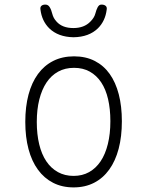

<svg xmlns="http://www.w3.org/2000/svg" viewBox="-20 -805 640 835"><path d="M300 10Q250 10 211 -10Q172 -30 145 -67Q118 -104 104 -156.5Q90 -209 90 -275Q90 -341 104 -393.5Q118 -446 145 -483Q172 -520 211.5 -540Q251 -560 302 -560Q353 -560 392 -540Q431 -520 457 -483.5Q483 -447 496.5 -395Q510 -343 510 -278Q510 -211 496 -158Q482 -105 455 -67.5Q428 -30 389 -10Q350 10 300 10ZM300 -40Q338 -40 367.5 -56.5Q397 -73 417.5 -103.5Q438 -134 449 -178.5Q460 -223 460 -278Q460 -331 450 -374Q440 -417 420 -447Q400 -477 370.5 -493.5Q341 -510 302 -510Q263 -510 233 -493.5Q203 -477 182.5 -446.5Q162 -416 151 -372.5Q140 -329 140 -275Q140 -221 150.5 -177.5Q161 -134 181.5 -103.5Q202 -73 232 -56.5Q262 -40 300 -40ZM156 -763Q154 -774 160 -779.5Q166 -785 177 -785Q184 -785 188.5 -782Q193 -779 196 -774Q203 -763 207.5 -744.5Q212 -726 226 -711Q251 -683 299 -683Q346 -683 373 -711Q390 -728 394.5 -745.5Q399 -763 405 -774Q408 -779 411.5 -782Q415 -785 422 -785Q433 -785 439.5 -779.5Q446 -774 444 -763Q438 -714 406 -682Q367 -644 300 -643Q233 -644 194 -682Q162 -714 156 -763Z"/></svg>

Font: Maple Mono Thin
Style: Regular
Weight: 250
Monospace: yes
Designer: subframe7536
Version: Version 7.000